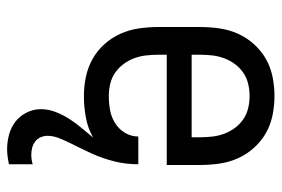

<svg xmlns="http://www.w3.org/2000/svg" viewBox="-146 -422 792 540"><g transform="rotate(90 250.0 -152.0)"><path d="M400 224Q379 224 358.5 218.5Q338 213 322 200.5Q306 188 296.5 169Q287 150 287 129Q287 108 295 87.5Q303 67 314.5 49Q326 31 340 14.5Q354 -2 367 -18Q341 -3 310.5 2.5Q280 8 250 8Q223 8 196.5 2.5Q170 -3 146.5 -16Q123 -29 104.5 -49.5Q86 -70 75 -94.5Q64 -119 60 -146Q56 -173 56 -200V-320Q56 -347 60 -374Q64 -401 75 -425.5Q86 -450 104.5 -470.5Q123 -491 146 -504Q169 -517 196 -522.5Q223 -528 250 -528Q277 -528 304 -522.5Q331 -517 354 -504Q377 -491 395.5 -470.5Q414 -450 425 -425.5Q436 -401 440 -374Q444 -347 444 -320V-225H134V-200Q134 -183 136 -166Q138 -149 144 -133Q150 -117 160.5 -103Q171 -89 185 -79.5Q199 -70 216 -66Q233 -62 250 -62Q270 -62 289.5 -65.5Q309 -69 326 -79.5Q343 -90 353.5 -107.5Q364 -125 364 -145H442Q442 -128 440 -111Q438 -94 434 -78Q430 -62 424.5 -46Q419 -30 412 -14.5Q405 1 397.5 16Q390 31 382.5 46.5Q375 62 368.5 78Q362 94 362 111Q362 120 366 129.5Q370 139 378 145Q386 151 395.5 153.5Q405 156 415 156Q422 156 429 155Q436 154 442 152V219Q432 221 421 222.5Q410 224 400 224ZM366 -295V-320Q366 -337 364 -354Q362 -371 356 -387Q350 -403 339.5 -417Q329 -431 315 -440.5Q301 -450 284 -454Q267 -458 250 -458Q233 -458 216 -454Q199 -450 185 -440.5Q171 -431 160.5 -417Q150 -403 144 -387Q138 -371 136 -354Q134 -337 134 -320V-295Z"/></g></svg>

Font: Iosevka Term
Style: Regular
Weight: 400
Monospace: yes
Designer: Belleve Invis
Foundry: Belleve Invis
Version: Version 30.0.1